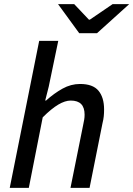

<svg xmlns="http://www.w3.org/2000/svg" viewBox="-20 -906 643 926"><path d="M27 0 169 -709H261L215 -488L198 -421H202Q241 -456 281.5 -478.5Q322 -501 366 -501Q428 -501 455 -468.5Q482 -436 482 -378Q482 -361 480.5 -345.5Q479 -330 474 -310L412 0H320L380 -298Q384 -317 386 -328.5Q388 -340 388 -353Q388 -387 371.5 -404Q355 -421 321 -421Q294 -421 261 -401.5Q228 -382 186 -340L119 0ZM362 -746 260 -886H338L409 -811H413L523 -886H603L448 -746Z"/></svg>

Font: Source Sans 3 ExtraLight Medium
Style: Italic
Weight: 500
Italic angle: -11°
Version: Version 3.052;hotconv 1.1.0;makeotfexe 2.6.0